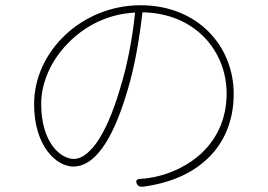

<svg xmlns="http://www.w3.org/2000/svg" viewBox="-20 -705 1020 732"><path d="M347 -159C316 -117 287 -99 262 -99C211 -99 137 -161 137 -309C137 -388 173 -472 237 -538C300 -604 389 -652 495 -657C485 -561 466 -458 438 -368C409 -269 377 -201 347 -159ZM772 -101C835 -161 871 -245 871 -347C871 -530 733 -685 516 -685C404 -685 302 -641 228 -571C155 -502 110 -408 110 -308C110 -149 194 -70 260 -70C334 -70 406 -155 466 -360C493 -449 512 -558 523 -658C726 -655 844 -508 844 -349C844 -154 695 -56 568 -30C554 -27 534 -24 514 -23C499 -22 496 -15 503 -2C507 5 515 8 523 7C626 -6 712 -43 772 -101Z"/></svg>

Font: GenSenRounded2 TW EL
Style: Regular
Weight: 250
Version: Version 2.100;PS 2.1;hotconv 16.6.51;makeotf.lib2.5.65220 DE